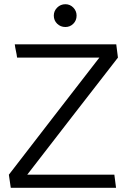

<svg xmlns="http://www.w3.org/2000/svg" viewBox="-20 -890 609 910"><path d="M290 -870Q312 -870 327.5 -854Q343 -838 343 -816Q343 -793 327.5 -777.5Q312 -762 290 -762Q267 -762 251 -777.5Q235 -793 235 -816Q235 -838 251 -854Q267 -870 290 -870ZM530 0H31L22 -62Q129 -201 236.5 -340Q344 -479 451 -617H61Q59 -633 55.5 -648.5Q52 -664 50 -680H531L539 -617Q432 -479 324 -340Q216 -201 109 -62H522Z"/></svg>

Font: Palanquin
Style: Regular
Weight: 400
Designer: Pria Ravichandran
Version: Version 1.0.4